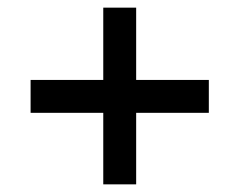

<svg xmlns="http://www.w3.org/2000/svg" viewBox="-20 -482 619 502"><path d="M60 -187V-273H526V-187ZM336 0H250V-462H336Z"/></svg>

Font: Ysabeau
Style: Bold Italic
Weight: 700
Italic angle: -12°
Designer: Christian Thalmann (Catharsis Fonts)
Version: Version 2.002